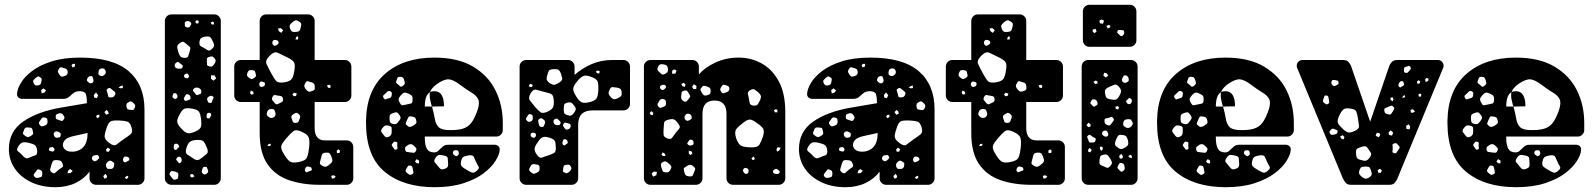

<svg xmlns="http://www.w3.org/2000/svg" viewBox="-20 -770 6646 800"><path d="M211 10Q154 10 110 -11Q66 -32 41.5 -68Q17 -104 17 -149Q17 -222 76.5 -263.5Q136 -305 236 -322L342 -340Q342 -366 337.5 -378Q333 -390 312 -390Q298 -390 289.5 -384.5Q281 -379 271 -369Q260 -358 243 -358H73Q63 -358 56.5 -364Q50 -370 51 -380Q52 -399 67 -424.5Q82 -450 113.5 -474Q145 -498 194.5 -514Q244 -530 314 -530Q450 -530 516 -473.5Q582 -417 582 -314V-27Q582 -16 574 -8Q566 0 555 0H380Q369 0 361 -8Q353 -16 353 -27V-55Q331 -25 294.5 -7.5Q258 10 211 10ZM293 -504H283L278 -498L282 -489L292 -493ZM251 -485Q242 -488 236.5 -489.5Q231 -491 226 -484Q220 -475 221.5 -470Q223 -465 229 -457Q234 -450 238.5 -450.5Q243 -451 251 -454Q262 -457 262 -469Q262 -482 251 -485ZM419 -477Q415 -486 404 -485Q393 -484 391 -474Q390 -467 390 -463Q390 -459 396 -455Q403 -452 406.5 -453Q410 -454 416 -459Q424 -466 419 -477ZM359 -453Q347 -453 343 -441Q341 -435 343 -432.5Q345 -430 350 -426Q357 -420 365 -425Q371 -429 369 -439Q367 -445 366 -449Q365 -453 359 -453ZM146 -449Q140 -453 136.5 -451Q133 -449 127 -444Q122 -439 119.5 -436Q117 -433 119 -426Q122 -419 125.5 -416Q129 -413 137 -414Q145 -415 148 -418Q151 -421 152 -429Q154 -437 153.5 -441Q153 -445 146 -449ZM491 -414 482 -411 474 -405 483 -402 492 -403ZM449 -395Q443 -400 439.5 -402.5Q436 -405 429 -401Q423 -397 424.5 -392.5Q426 -388 428 -381Q430 -374 431 -369Q432 -364 439 -364Q448 -364 452 -366Q456 -368 460 -376Q462 -384 458.5 -387Q455 -390 449 -395ZM172 -393 161 -402 151 -394 154 -381 165 -384ZM389 -373 380 -385 371 -374 372 -364 383 -361ZM538 -339Q532 -345 528 -347Q524 -349 517 -345Q509 -341 507.5 -336.5Q506 -332 507 -324Q509 -316 512.5 -314.5Q516 -313 524 -312Q531 -311 534.5 -312Q538 -313 541 -320Q547 -331 538 -339ZM431 -305 424 -312 415 -303 422 -292 433 -296ZM242 -293Q235 -301 224 -297Q217 -295 214.5 -292.5Q212 -290 212 -283Q212 -276 215 -274Q218 -272 225 -270Q232 -267 236.5 -266Q241 -265 245 -272Q250 -278 248.5 -282Q247 -286 242 -293ZM394 -292 385 -291 380 -285 386 -277 394 -283ZM168 -280Q160 -282 156.5 -279.5Q153 -277 149 -270Q144 -264 142.5 -259.5Q141 -255 146 -249Q151 -243 155 -243.5Q159 -244 167 -247Q178 -251 178 -261Q178 -269 177 -273.5Q176 -278 168 -280ZM528 -239Q522 -260 510.5 -263.5Q499 -267 477 -268Q455 -269 444 -265.5Q433 -262 426 -242Q417 -218 416 -203.5Q415 -189 436 -174Q455 -159 466 -168Q477 -177 497 -191Q515 -203 524.5 -211Q534 -219 528 -239ZM97 -239Q90 -239 87 -238Q84 -237 81 -231Q78 -223 76 -217.5Q74 -212 81 -207Q89 -200 94.5 -199Q100 -198 109 -204Q118 -209 118 -214.5Q118 -220 115 -230Q114 -237 109.5 -237.5Q105 -238 97 -239ZM223 -221Q213 -225 207 -219Q201 -213 206 -203Q211 -195 219 -196Q226 -197 229 -198.5Q232 -200 233 -207Q234 -213 231.5 -215.5Q229 -218 223 -221ZM280 -138Q309 -138 327 -157Q345 -176 345 -216L286 -203Q260 -197 251 -187Q242 -177 242 -166Q242 -155 251.5 -146.5Q261 -138 280 -138ZM99 -175Q82 -179 73 -176Q64 -173 55 -158Q47 -145 55.5 -139Q64 -133 74 -122Q81 -114 86.5 -111.5Q92 -109 102 -113Q117 -120 126.5 -122.5Q136 -125 135 -142Q133 -160 125 -165.5Q117 -171 99 -175ZM205 -152Q200 -159 195 -157Q189 -156 186.5 -154.5Q184 -153 184 -147Q184 -142 187.5 -141.5Q191 -141 196 -139Q202 -137 205 -142Q209 -147 205 -152ZM439 -148 429 -155 422 -147 424 -138H434ZM392 -118Q389 -124 385 -124Q381 -124 374 -123Q365 -121 363 -112Q362 -104 371 -99Q377 -96 384 -102Q389 -107 392 -109.5Q395 -112 392 -118ZM519 -107Q518 -115 509 -117Q504 -118 501 -118Q498 -118 495 -113Q489 -103 496 -96Q500 -92 503 -94Q506 -96 511 -98Q515 -100 517 -101.5Q519 -103 519 -107ZM241 -87Q237 -98 231 -100.5Q225 -103 213 -103Q203 -103 200 -98Q197 -93 194 -83Q191 -71 189 -64.5Q187 -58 197 -51Q206 -45 211 -50.5Q216 -56 225 -63Q234 -70 239.5 -73.5Q245 -77 241 -87ZM450 -95Q444 -100 439.5 -100.5Q435 -101 429 -96Q418 -87 423 -74Q426 -67 430 -66.5Q434 -66 442 -66Q452 -67 455 -77Q456 -84 456 -88Q456 -92 450 -95ZM283 -58 272 -66 264 -59 261 -48 274 -49ZM145 -63Q137 -66 134.5 -62Q132 -58 127 -52Q123 -47 121 -44Q119 -41 122 -36Q127 -27 139 -29Q147 -31 151 -32.5Q155 -34 156 -42Q157 -51 155 -55.5Q153 -60 145 -63ZM426 -36 420 -46 410 -36 416 -25 425 -30ZM514 -38 505 -35 500 -29 507 -24 514 -29Z M694 0Q683 0 675 -8Q667 -16 667 -27V-683Q667 -694 675 -702Q683 -710 694 -710H873Q884 -710 892 -702Q900 -694 900 -683V-27Q900 -16 892 -8Q884 0 873 0ZM808 -683 799 -686 793 -678 799 -672 807 -673ZM774 -677Q767 -685 755 -681Q750 -679 750 -675.5Q750 -672 750 -665Q750 -658 758 -656Q767 -654 771 -659Q775 -665 776.5 -668.5Q778 -672 774 -677ZM872 -676 866 -680 858 -676 862 -668H871ZM863 -605Q857 -616 851 -617.5Q845 -619 833 -617Q822 -615 817.5 -611Q813 -607 811 -596Q810 -585 813.5 -580.5Q817 -576 827 -572Q839 -565 846 -560.5Q853 -556 863 -566Q874 -576 872 -584Q870 -592 863 -605ZM765 -580Q754 -589 747.5 -594Q741 -599 730 -591Q718 -583 718.5 -575Q719 -567 723 -553Q727 -540 732 -534.5Q737 -529 750 -529Q762 -529 764 -536Q766 -543 770 -554Q773 -564 773 -569Q773 -574 765 -580ZM873 -528Q867 -535 862.5 -535Q858 -535 849 -532Q842 -529 842 -525Q842 -521 842 -513Q842 -505 842.5 -500.5Q843 -496 851 -494Q859 -491 863.5 -493.5Q868 -496 873 -503Q878 -511 878.5 -516Q879 -521 873 -528ZM730 -506Q726 -510 723 -511.5Q720 -513 716 -510Q706 -504 708 -494Q711 -485 722 -484Q729 -484 733.5 -484Q738 -484 741 -491Q743 -497 739 -499.5Q735 -502 730 -506ZM763 -461Q760 -465 758 -464Q756 -463 752 -461Q746 -459 747 -453Q748 -446 753 -445Q758 -444 761 -443.5Q764 -443 766 -448Q770 -454 763 -461ZM874 -456H859V-442L869 -434L881 -443ZM819 -388Q819 -400 806 -404Q794 -408 786 -399Q782 -393 785 -390Q788 -387 792 -382Q795 -377 797.5 -375Q800 -373 805 -375Q812 -377 815.5 -379Q819 -381 819 -388ZM719 -372Q716 -382 708 -382Q703 -382 702 -379Q701 -376 699 -371Q697 -365 703 -361Q709 -356 714 -359Q722 -364 719 -372ZM774 -363Q773 -375 763 -377Q757 -379 755 -376Q753 -373 750 -368Q747 -363 746 -360.5Q745 -358 748 -353Q752 -349 755 -349.5Q758 -350 763 -352Q768 -354 771 -355.5Q774 -357 774 -363ZM867 -368Q861 -374 851 -368Q842 -363 843 -355Q845 -349 846.5 -345.5Q848 -342 855 -341Q861 -340 862 -344Q863 -348 866 -354Q868 -359 869.5 -362Q871 -365 867 -368ZM818 -274Q815 -295 809.5 -304Q804 -313 783 -317Q761 -321 750 -317.5Q739 -314 729 -294Q717 -274 718.5 -262Q720 -250 736 -234Q751 -217 763 -215Q775 -213 796 -223Q815 -232 817.5 -242.5Q820 -253 818 -274ZM859 -296Q854 -302 846 -299Q841 -297 841 -289Q841 -284 841 -281Q841 -278 846 -277Q851 -275 853 -277.5Q855 -280 857 -284Q862 -291 859 -296ZM843 -152Q836 -171 829 -179.5Q822 -188 801 -187Q779 -186 770.5 -178.5Q762 -171 756 -151Q751 -133 760 -126.5Q769 -120 785 -110Q796 -102 803.5 -103Q811 -104 822 -113Q835 -123 842 -129.5Q849 -136 843 -152ZM725 -164Q720 -173 711 -171Q706 -170 705.5 -166.5Q705 -163 704 -158Q703 -149 709 -146Q713 -144 715 -146Q717 -148 720 -152Q723 -155 725.5 -157Q728 -159 725 -164ZM737 -105Q736 -115 728 -117Q721 -118 716 -110Q713 -106 714.5 -104Q716 -102 719 -99Q722 -95 724 -92Q726 -89 730 -91Q738 -94 737 -105ZM846 -62Q844 -68 842.5 -71.5Q841 -75 835 -75Q828 -75 826 -72Q824 -69 822 -62Q818 -51 826 -46Q831 -42 834.5 -43Q838 -44 843 -48Q850 -53 846 -62ZM710 -55Q702 -57 697.5 -57.5Q693 -58 689 -52Q685 -45 687 -41.5Q689 -38 694 -32Q699 -25 702.5 -22.5Q706 -20 713 -22Q721 -25 722 -29.5Q723 -34 723 -42Q723 -49 719.5 -51Q716 -53 710 -55ZM784 -44 775 -45 772 -36 780 -30 790 -35Z M1312 0Q1240 0 1183.5 -19.5Q1127 -39 1094.5 -86Q1062 -133 1062 -215V-345H983Q972 -345 964 -353Q956 -361 956 -372V-493Q956 -504 964 -512Q972 -520 983 -520H1062V-683Q1062 -694 1070 -702Q1078 -710 1089 -710H1264Q1275 -710 1283 -702Q1291 -694 1291 -683V-520H1417Q1428 -520 1436 -512Q1444 -504 1444 -493V-372Q1444 -361 1436 -353Q1428 -345 1417 -345H1291V-235Q1291 -212 1301.5 -198.5Q1312 -185 1334 -185H1425Q1436 -185 1444 -177Q1452 -169 1452 -158V-27Q1452 -16 1444 -8Q1436 0 1425 0ZM1225 -681Q1216 -687 1210.5 -685Q1205 -683 1198 -677Q1190 -670 1187.5 -665Q1185 -660 1189 -650Q1193 -640 1198 -638Q1203 -636 1214 -637Q1224 -638 1227.5 -641.5Q1231 -645 1233 -655Q1236 -665 1235 -670.5Q1234 -676 1225 -681ZM1160 -644 1150 -653 1138 -651 1142 -640 1152 -633ZM1223 -612 1220 -620 1214 -615 1211 -606 1221 -605ZM1141 -594Q1139 -602 1130 -603Q1125 -604 1122 -603.5Q1119 -603 1116 -598Q1112 -589 1119 -582Q1123 -578 1126 -579.5Q1129 -581 1134 -583Q1142 -588 1141 -594ZM1175 -532Q1151 -544 1136.5 -550.5Q1122 -557 1103 -537Q1084 -518 1090.5 -503.5Q1097 -489 1110 -465Q1122 -442 1131 -432.5Q1140 -423 1165 -427Q1190 -431 1197 -443Q1204 -455 1207 -480Q1211 -503 1203.5 -512.5Q1196 -522 1175 -532ZM1044 -467Q1043 -474 1039.5 -475.5Q1036 -477 1029 -478Q1022 -478 1018.5 -477Q1015 -476 1012 -469Q1009 -462 1009 -457.5Q1009 -453 1015 -448Q1022 -442 1026.5 -441Q1031 -440 1039 -445Q1046 -450 1046.5 -454.5Q1047 -459 1044 -467ZM1291 -413Q1290 -424 1278 -427Q1269 -429 1263.5 -431.5Q1258 -434 1253 -425Q1247 -416 1248 -410Q1249 -404 1256 -396Q1263 -388 1268.5 -388Q1274 -388 1284 -392Q1291 -395 1291.5 -400Q1292 -405 1291 -413ZM1076 -429Q1072 -430 1069 -430.5Q1066 -431 1063 -427Q1057 -418 1063 -411Q1067 -407 1070 -407.5Q1073 -408 1078 -410Q1084 -412 1084 -421Q1084 -427 1076 -429ZM1353 -417 1343 -415 1346 -405 1356 -403 1358 -412ZM1035 -388 1025 -393 1022 -382 1027 -376 1037 -378ZM1217 -380 1205 -384 1198 -376 1204 -369 1213 -370ZM1159 -358Q1158 -366 1154 -368Q1150 -370 1143 -371Q1133 -372 1127 -374Q1121 -376 1116 -367Q1111 -358 1114.5 -353Q1118 -348 1125 -340Q1131 -334 1135.5 -335.5Q1140 -337 1147 -341Q1154 -344 1157 -347Q1160 -350 1159 -358ZM1127 -302Q1125 -310 1122 -313Q1119 -316 1111 -316Q1097 -316 1093 -303Q1090 -295 1092 -291Q1094 -287 1100 -282Q1111 -275 1122 -282Q1131 -290 1127 -302ZM1222 -297Q1216 -301 1212 -299.5Q1208 -298 1202 -294Q1196 -290 1194.5 -286.5Q1193 -283 1195 -277Q1198 -268 1200 -263Q1202 -258 1211 -258Q1221 -258 1223.5 -262.5Q1226 -267 1229 -276Q1232 -284 1230 -288Q1228 -292 1222 -297ZM1237 -221Q1214 -232 1202.5 -223.5Q1191 -215 1174 -195Q1158 -177 1153 -165Q1148 -153 1160 -133Q1174 -108 1186 -98.5Q1198 -89 1225 -95Q1253 -100 1259 -114Q1265 -128 1268 -156Q1271 -183 1266.5 -196.5Q1262 -210 1237 -221ZM1108 -171 1099 -170 1094 -161 1108 -163ZM1397 -142 1390 -148 1383 -142 1384 -132 1395 -133ZM1361 -117Q1357 -128 1352.5 -131.5Q1348 -135 1337 -134Q1326 -133 1323 -128Q1320 -123 1318 -113Q1315 -101 1313 -93.5Q1311 -86 1322 -80Q1333 -73 1340 -76Q1347 -79 1357 -88Q1365 -95 1365 -101Q1365 -107 1361 -117ZM1279 -66Q1278 -72 1275 -73Q1272 -74 1265 -76Q1257 -78 1253 -70Q1247 -61 1253 -55Q1256 -51 1259 -52.5Q1262 -54 1267 -56Q1272 -58 1276 -59Q1280 -60 1279 -66ZM1370 -40 1360 -37 1363 -26 1372 -27 1379 -34Z M1791 10Q1660 10 1582.5 -54.5Q1505 -119 1505 -259V-266Q1507 -395 1584.5 -462.5Q1662 -530 1790 -530Q1888 -530 1951 -492.5Q2014 -455 2044.5 -393.5Q2075 -332 2075 -258V-228Q2075 -217 2067 -209Q2059 -201 2048 -201H1750V-196Q1750 -166 1758.5 -150.5Q1767 -135 1789 -135Q1798 -135 1804 -140Q1810 -145 1818 -153Q1827 -162 1833 -164.5Q1839 -167 1851 -167H2040Q2050 -167 2056.5 -161Q2063 -155 2062 -145Q2061 -126 2044.5 -99.5Q2028 -73 1995 -48Q1962 -23 1911 -6.5Q1860 10 1791 10ZM1647 -450Q1638 -450 1636 -445.5Q1634 -441 1631 -432Q1629 -427 1631.5 -424Q1634 -421 1639 -418Q1644 -413 1647.5 -410Q1651 -407 1657 -411Q1664 -416 1666 -420Q1668 -424 1665 -433Q1663 -442 1659.5 -446Q1656 -450 1647 -450ZM1750 -326H1780Q1779 -328 1778 -331Q1773 -349 1771 -362Q1769 -375 1772 -386Q1779 -390 1790 -390Q1830 -390 1830 -327L1780 -326Q1788 -298 1791.5 -276Q1795 -254 1806.5 -241.5Q1818 -229 1848 -228Q1885 -227 1907.5 -233.5Q1930 -240 1944 -258.5Q1958 -277 1970 -312Q1980 -342 1972 -357.5Q1964 -373 1943.5 -385Q1923 -397 1898 -416Q1869 -438 1850.5 -439.5Q1832 -441 1802 -421Q1777 -403 1772 -386Q1750 -374 1750 -326ZM1606 -390Q1600 -392 1596.5 -390Q1593 -388 1589 -383Q1583 -377 1578.5 -373.5Q1574 -370 1578 -362Q1583 -354 1588 -356.5Q1593 -359 1602 -361Q1611 -363 1612 -373Q1613 -379 1612.5 -383Q1612 -387 1606 -390ZM1684 -379Q1672 -385 1665.5 -384Q1659 -383 1651 -374Q1642 -364 1641 -357.5Q1640 -351 1647 -340Q1652 -330 1658.5 -331.5Q1665 -333 1676 -335Q1686 -337 1692 -338.5Q1698 -340 1699 -351Q1700 -363 1697.5 -368.5Q1695 -374 1684 -379ZM1641 -295Q1636 -302 1631 -302Q1626 -302 1618 -299Q1609 -296 1606 -292.5Q1603 -289 1603 -280Q1603 -269 1604.5 -263Q1606 -257 1616 -254Q1627 -251 1632 -254.5Q1637 -258 1644 -268Q1650 -276 1649 -281.5Q1648 -287 1641 -295ZM1692 -285Q1684 -286 1682 -282Q1680 -278 1676 -270Q1673 -262 1671 -257.5Q1669 -253 1675 -248Q1682 -241 1687 -241Q1692 -241 1701 -246Q1709 -251 1713 -255Q1717 -259 1714 -269Q1712 -279 1707 -281.5Q1702 -284 1692 -285ZM1601 -246Q1589 -249 1583.5 -246Q1578 -243 1571 -233Q1566 -224 1569.5 -219.5Q1573 -215 1579 -207Q1584 -200 1588 -198.5Q1592 -197 1599 -200Q1612 -205 1612 -219Q1612 -230 1612 -236.5Q1612 -243 1601 -246ZM1635 -163Q1635 -170 1635.5 -174Q1636 -178 1630 -179Q1623 -181 1620.5 -178.5Q1618 -176 1614 -170Q1611 -166 1612.5 -163.5Q1614 -161 1617 -157Q1621 -152 1623 -148.5Q1625 -145 1631 -147Q1637 -149 1636 -153Q1635 -157 1635 -163ZM1703 -164Q1694 -173 1682 -167Q1674 -162 1670.5 -159Q1667 -156 1668 -147Q1670 -138 1675 -137Q1680 -136 1689 -135Q1698 -134 1703.5 -133.5Q1709 -133 1713 -141Q1717 -149 1713.5 -153.5Q1710 -158 1703 -164ZM1891 -137Q1889 -142 1886.5 -143Q1884 -144 1879 -144Q1870 -144 1868 -138Q1865 -130 1871 -125Q1876 -122 1878.5 -120Q1881 -118 1886 -121Q1891 -125 1891.5 -128Q1892 -131 1891 -137ZM1847 -92Q1846 -104 1845.5 -111Q1845 -118 1833 -121Q1818 -125 1810 -124.5Q1802 -124 1794 -111Q1786 -99 1792 -93Q1798 -87 1806 -76Q1813 -67 1818.5 -65Q1824 -63 1834 -67Q1844 -71 1846 -76.5Q1848 -82 1847 -92ZM1962 -99Q1957 -111 1953.5 -117.5Q1950 -124 1936 -123Q1920 -121 1912 -117Q1904 -113 1901 -97Q1898 -82 1904.5 -76Q1911 -70 1925 -62Q1938 -54 1946.5 -51Q1955 -48 1967 -59Q1979 -69 1973.5 -77Q1968 -85 1962 -99ZM1726 -101 1716 -107 1709 -97 1716 -90 1726 -89ZM1690 -80Q1683 -81 1680.5 -78.5Q1678 -76 1675 -70Q1671 -64 1670 -60Q1669 -56 1674 -51Q1681 -45 1685 -42.5Q1689 -40 1697 -44Q1704 -48 1702.5 -53Q1701 -58 1700 -66Q1699 -72 1697.5 -75.5Q1696 -79 1690 -80Z M2172 0Q2161 0 2153 -8Q2145 -16 2145 -27V-493Q2145 -504 2153 -512Q2161 -520 2172 -520H2347Q2358 -520 2366 -512Q2374 -504 2374 -493V-458Q2406 -486 2445.5 -503Q2485 -520 2530 -520H2578Q2589 -520 2597 -512Q2605 -504 2605 -493V-337Q2605 -326 2597 -318Q2589 -310 2578 -310H2449Q2389 -310 2389 -250V-27Q2389 -16 2381 -8Q2373 0 2362 0ZM2317 -464Q2313 -474 2308.5 -478Q2304 -482 2293 -482Q2280 -482 2273.5 -480Q2267 -478 2263 -466Q2258 -451 2257.5 -442.5Q2257 -434 2270 -424Q2283 -415 2291.5 -417Q2300 -419 2313 -428Q2324 -436 2322.5 -443.5Q2321 -451 2317 -464ZM2479 -474 2471 -476 2463 -473 2467 -465 2477 -464ZM2445 -449Q2423 -458 2411 -453.5Q2399 -449 2384 -430Q2369 -412 2368.5 -400Q2368 -388 2381 -368Q2393 -348 2404.5 -343.5Q2416 -339 2439 -345Q2461 -351 2466.5 -361.5Q2472 -372 2473 -394Q2474 -418 2470.5 -429.5Q2467 -441 2445 -449ZM2191 -421 2184 -416 2186 -408 2196 -407 2200 -416ZM2570 -389Q2568 -398 2564 -400.5Q2560 -403 2550 -405Q2539 -406 2532.5 -407Q2526 -408 2521 -398Q2515 -387 2516 -380.5Q2517 -374 2526 -364Q2535 -356 2541.5 -356.5Q2548 -357 2558 -363Q2568 -368 2569.5 -373Q2571 -378 2570 -389ZM2287 -356Q2285 -375 2275.5 -379Q2266 -383 2248 -387Q2227 -392 2214.5 -396Q2202 -400 2191 -381Q2180 -362 2187.5 -352Q2195 -342 2209 -325Q2223 -309 2232 -302.5Q2241 -296 2260 -304Q2280 -313 2284.5 -323.5Q2289 -334 2287 -356ZM2373 -329Q2366 -339 2360.5 -342Q2355 -345 2343 -342Q2332 -339 2330.5 -332.5Q2329 -326 2329 -315Q2329 -304 2331 -299Q2333 -294 2342 -291Q2353 -287 2358.5 -288.5Q2364 -290 2371 -299Q2378 -308 2379 -314Q2380 -320 2373 -329ZM2191 -294Q2184 -296 2182 -292.5Q2180 -289 2176 -284Q2173 -279 2171.5 -276.5Q2170 -274 2174 -269Q2180 -260 2189 -263Q2200 -266 2200 -277Q2200 -284 2199 -288Q2198 -292 2191 -294ZM2247 -270Q2242 -274 2238.5 -276.5Q2235 -279 2228 -275Q2222 -271 2222.5 -267Q2223 -263 2224 -256Q2226 -249 2227.5 -245.5Q2229 -242 2236 -241Q2243 -240 2245 -243.5Q2247 -247 2250 -254Q2254 -264 2247 -270ZM2308 -270Q2304 -274 2301 -275.5Q2298 -277 2293 -274Q2287 -271 2286.5 -268Q2286 -265 2287 -259Q2289 -250 2299 -249Q2305 -248 2308.5 -248.5Q2312 -249 2315 -254Q2317 -260 2315 -262.5Q2313 -265 2308 -270ZM2358 -246Q2358 -252 2354.5 -253.5Q2351 -255 2345 -257Q2339 -258 2335.5 -259Q2332 -260 2329 -255Q2325 -250 2326 -246.5Q2327 -243 2331 -238Q2335 -232 2338 -230.5Q2341 -229 2347 -231Q2358 -235 2358 -246ZM2213 -210Q2212 -216 2203 -217Q2195 -218 2192 -213Q2189 -206 2194 -200Q2201 -194 2208 -197Q2214 -201 2213 -210ZM2271 -196Q2252 -202 2242 -198.5Q2232 -195 2221 -178Q2209 -162 2207.5 -151Q2206 -140 2218 -124Q2229 -109 2239 -113.5Q2249 -118 2266 -123Q2281 -128 2288.5 -132.5Q2296 -137 2296 -152Q2296 -171 2292.5 -180.5Q2289 -190 2271 -196ZM2345 -180Q2342 -190 2334 -190Q2328 -190 2327 -187Q2326 -184 2324 -179Q2322 -170 2327 -166Q2331 -163 2333.5 -164.5Q2336 -166 2339 -169Q2343 -172 2345 -173.5Q2347 -175 2345 -180ZM2228 -75Q2226 -83 2221 -83.5Q2216 -84 2207 -86Q2196 -88 2191 -78Q2187 -71 2185 -66.5Q2183 -62 2189 -55Q2197 -48 2202 -46.5Q2207 -45 2216 -50Q2225 -54 2227 -59Q2229 -64 2228 -75ZM2358 -77Q2354 -84 2349.5 -84Q2345 -84 2337 -83Q2331 -82 2329.5 -79Q2328 -76 2327 -70Q2326 -63 2325.5 -58.5Q2325 -54 2332 -51Q2339 -47 2343 -48.5Q2347 -50 2353 -55Q2359 -62 2360.5 -66Q2362 -70 2358 -77Z M2690 0Q2679 0 2671 -8Q2663 -16 2663 -27V-493Q2663 -504 2671 -512Q2679 -520 2690 -520H2865Q2876 -520 2884 -512Q2892 -504 2892 -493V-460Q2917 -489 2961 -509.5Q3005 -530 3058 -530Q3109 -530 3153 -506Q3197 -482 3224.5 -432Q3252 -382 3252 -303V-27Q3252 -16 3244 -8Q3236 0 3225 0H3034Q3023 0 3015 -8Q3007 -16 3007 -27V-296Q3007 -351 2957 -351Q2907 -351 2907 -296V-27Q2907 -16 2899 -8Q2891 0 2880 0ZM2744 -502Q2735 -503 2730.5 -501.5Q2726 -500 2722 -492Q2718 -484 2719.5 -479.5Q2721 -475 2728 -469Q2734 -462 2738.5 -460Q2743 -458 2751 -462Q2760 -467 2762 -471.5Q2764 -476 2763 -485Q2761 -495 2757 -497.5Q2753 -500 2744 -502ZM2799 -476 2789 -481 2781 -476 2780 -463H2794ZM2836 -419 2828 -425 2819 -420 2823 -411 2834 -408ZM2882 -412 2871 -419 2864 -408 2869 -399H2881ZM2754 -412Q2751 -416 2748.5 -416.5Q2746 -417 2740 -416Q2731 -414 2730 -408Q2729 -400 2737 -396Q2743 -393 2749 -399Q2753 -403 2754.5 -405Q2756 -407 2754 -412ZM3007 -414Q3000 -417 2995.5 -417Q2991 -417 2987 -411Q2982 -403 2981 -398.5Q2980 -394 2986 -386Q2991 -380 2995.5 -381.5Q3000 -383 3008 -386Q3019 -390 3019 -401Q3019 -411 3007 -414ZM2928 -409Q2919 -412 2914 -412.5Q2909 -413 2903 -405Q2897 -398 2899 -393.5Q2901 -389 2906 -381Q2910 -374 2914 -372.5Q2918 -371 2926 -373Q2934 -375 2937.5 -378Q2941 -381 2941 -390Q2941 -399 2938.5 -402.5Q2936 -406 2928 -409ZM3140 -385Q3130 -393 3124 -397Q3118 -401 3107 -395Q3095 -388 3096 -381Q3097 -374 3100 -361Q3102 -348 3104 -340Q3106 -332 3119 -330Q3133 -329 3137.5 -335.5Q3142 -342 3148 -355Q3152 -366 3150 -371.5Q3148 -377 3140 -385ZM2853 -376Q2848 -384 2844.5 -389.5Q2841 -395 2831 -392Q2821 -390 2820 -384Q2819 -378 2818 -367Q2817 -353 2831 -347Q2838 -345 2841 -348Q2844 -351 2849 -357Q2853 -362 2855 -365.5Q2857 -369 2853 -376ZM2745 -357Q2733 -360 2727 -350Q2722 -342 2720 -337.5Q2718 -333 2723 -326Q2729 -319 2734 -321Q2739 -323 2747 -326Q2753 -329 2754 -332Q2755 -335 2755 -342Q2755 -349 2753 -352Q2751 -355 2745 -357ZM3219 -312 3213 -315 3204 -311 3209 -302H3219ZM2702 -300 2694 -307 2687 -299 2691 -292 2700 -290ZM2862 -283Q2860 -294 2850 -296Q2839 -298 2834 -288Q2829 -278 2836 -271Q2841 -266 2844 -266.5Q2847 -267 2853 -269Q2858 -272 2860.5 -274.5Q2863 -277 2862 -283ZM2807 -254Q2797 -268 2789 -272Q2781 -276 2764 -271Q2748 -267 2747 -258Q2746 -249 2745 -233Q2744 -217 2745 -208Q2746 -199 2761 -193Q2775 -188 2780.5 -196Q2786 -204 2795 -216Q2805 -228 2810.5 -234.5Q2816 -241 2807 -254ZM3140 -253Q3122 -267 3110 -271Q3098 -275 3080 -261Q3058 -245 3048.5 -233Q3039 -221 3047 -195Q3056 -168 3070 -162Q3084 -156 3113 -156Q3137 -156 3144 -167Q3151 -178 3159 -201Q3165 -221 3161 -231Q3157 -241 3140 -253ZM2860 -188Q2853 -189 2850 -183Q2847 -178 2844.5 -175Q2842 -172 2846 -168Q2854 -160 2865 -166Q2870 -168 2870 -171.5Q2870 -175 2869 -181Q2868 -186 2860 -188ZM3233 -154 3220 -157 3215 -147 3218 -138 3227 -143ZM2862 -139 2850 -142V-130L2857 -124L2865 -130ZM2750 -130 2741 -135 2736 -126 2742 -120H2753ZM3125 -110 3119 -118 3111 -110 3116 -103 3122 -104ZM2766 -89Q2759 -95 2754.5 -97Q2750 -99 2742 -95Q2734 -90 2734 -85Q2734 -80 2736 -71Q2739 -62 2741 -57.5Q2743 -53 2752 -52Q2762 -51 2766.5 -54Q2771 -57 2775 -66Q2779 -74 2776 -78.5Q2773 -83 2766 -89ZM2868 -78Q2858 -87 2847 -81Q2838 -75 2832.5 -72Q2827 -69 2830 -59Q2832 -47 2836 -41.5Q2840 -36 2853 -35Q2864 -34 2867 -40Q2870 -46 2874 -57Q2878 -65 2876 -69Q2874 -73 2868 -78ZM3092 -69Q3083 -73 3078 -66Q3073 -60 3079 -52Q3085 -43 3092 -46Q3099 -48 3099 -58Q3099 -67 3092 -69ZM3222 -62Q3216 -68 3211 -66Q3206 -63 3203 -61Q3200 -59 3201 -53Q3202 -48 3205.5 -47Q3209 -46 3214 -45Q3224 -44 3228 -50Q3230 -55 3228 -57Q3226 -59 3222 -62ZM2717 -54 2704 -55 2695 -47 2701 -34 2715 -40Z M3503 10Q3446 10 3402 -11Q3358 -32 3333.5 -68Q3309 -104 3309 -149Q3309 -222 3368.5 -263.5Q3428 -305 3528 -322L3634 -340Q3634 -366 3629.5 -378Q3625 -390 3604 -390Q3590 -390 3581.5 -384.5Q3573 -379 3563 -369Q3552 -358 3535 -358H3365Q3355 -358 3348.5 -364Q3342 -370 3343 -380Q3344 -399 3359 -424.5Q3374 -450 3405.5 -474Q3437 -498 3486.5 -514Q3536 -530 3606 -530Q3742 -530 3808 -473.5Q3874 -417 3874 -314V-27Q3874 -16 3866 -8Q3858 0 3847 0H3672Q3661 0 3653 -8Q3645 -16 3645 -27V-55Q3623 -25 3586.5 -7.5Q3550 10 3503 10ZM3585 -504H3575L3570 -498L3574 -489L3584 -493ZM3543 -485Q3534 -488 3528.5 -489.5Q3523 -491 3518 -484Q3512 -475 3513.5 -470Q3515 -465 3521 -457Q3526 -450 3530.5 -450.5Q3535 -451 3543 -454Q3554 -457 3554 -469Q3554 -482 3543 -485ZM3711 -477Q3707 -486 3696 -485Q3685 -484 3683 -474Q3682 -467 3682 -463Q3682 -459 3688 -455Q3695 -452 3698.5 -453Q3702 -454 3708 -459Q3716 -466 3711 -477ZM3651 -453Q3639 -453 3635 -441Q3633 -435 3635 -432.5Q3637 -430 3642 -426Q3649 -420 3657 -425Q3663 -429 3661 -439Q3659 -445 3658 -449Q3657 -453 3651 -453ZM3438 -449Q3432 -453 3428.5 -451Q3425 -449 3419 -444Q3414 -439 3411.5 -436Q3409 -433 3411 -426Q3414 -419 3417.5 -416Q3421 -413 3429 -414Q3437 -415 3440 -418Q3443 -421 3444 -429Q3446 -437 3445.5 -441Q3445 -445 3438 -449ZM3783 -414 3774 -411 3766 -405 3775 -402 3784 -403ZM3741 -395Q3735 -400 3731.5 -402.5Q3728 -405 3721 -401Q3715 -397 3716.5 -392.5Q3718 -388 3720 -381Q3722 -374 3723 -369Q3724 -364 3731 -364Q3740 -364 3744 -366Q3748 -368 3752 -376Q3754 -384 3750.5 -387Q3747 -390 3741 -395ZM3464 -393 3453 -402 3443 -394 3446 -381 3457 -384ZM3681 -373 3672 -385 3663 -374 3664 -364 3675 -361ZM3830 -339Q3824 -345 3820 -347Q3816 -349 3809 -345Q3801 -341 3799.5 -336.5Q3798 -332 3799 -324Q3801 -316 3804.5 -314.5Q3808 -313 3816 -312Q3823 -311 3826.5 -312Q3830 -313 3833 -320Q3839 -331 3830 -339ZM3723 -305 3716 -312 3707 -303 3714 -292 3725 -296ZM3534 -293Q3527 -301 3516 -297Q3509 -295 3506.5 -292.5Q3504 -290 3504 -283Q3504 -276 3507 -274Q3510 -272 3517 -270Q3524 -267 3528.5 -266Q3533 -265 3537 -272Q3542 -278 3540.5 -282Q3539 -286 3534 -293ZM3686 -292 3677 -291 3672 -285 3678 -277 3686 -283ZM3460 -280Q3452 -282 3448.5 -279.5Q3445 -277 3441 -270Q3436 -264 3434.5 -259.5Q3433 -255 3438 -249Q3443 -243 3447 -243.5Q3451 -244 3459 -247Q3470 -251 3470 -261Q3470 -269 3469 -273.5Q3468 -278 3460 -280ZM3820 -239Q3814 -260 3802.5 -263.5Q3791 -267 3769 -268Q3747 -269 3736 -265.5Q3725 -262 3718 -242Q3709 -218 3708 -203.5Q3707 -189 3728 -174Q3747 -159 3758 -168Q3769 -177 3789 -191Q3807 -203 3816.5 -211Q3826 -219 3820 -239ZM3389 -239Q3382 -239 3379 -238Q3376 -237 3373 -231Q3370 -223 3368 -217.5Q3366 -212 3373 -207Q3381 -200 3386.5 -199Q3392 -198 3401 -204Q3410 -209 3410 -214.5Q3410 -220 3407 -230Q3406 -237 3401.5 -237.5Q3397 -238 3389 -239ZM3515 -221Q3505 -225 3499 -219Q3493 -213 3498 -203Q3503 -195 3511 -196Q3518 -197 3521 -198.5Q3524 -200 3525 -207Q3526 -213 3523.5 -215.5Q3521 -218 3515 -221ZM3572 -138Q3601 -138 3619 -157Q3637 -176 3637 -216L3578 -203Q3552 -197 3543 -187Q3534 -177 3534 -166Q3534 -155 3543.5 -146.5Q3553 -138 3572 -138ZM3391 -175Q3374 -179 3365 -176Q3356 -173 3347 -158Q3339 -145 3347.5 -139Q3356 -133 3366 -122Q3373 -114 3378.5 -111.5Q3384 -109 3394 -113Q3409 -120 3418.5 -122.5Q3428 -125 3427 -142Q3425 -160 3417 -165.5Q3409 -171 3391 -175ZM3497 -152Q3492 -159 3487 -157Q3481 -156 3478.5 -154.5Q3476 -153 3476 -147Q3476 -142 3479.5 -141.5Q3483 -141 3488 -139Q3494 -137 3497 -142Q3501 -147 3497 -152ZM3731 -148 3721 -155 3714 -147 3716 -138H3726ZM3684 -118Q3681 -124 3677 -124Q3673 -124 3666 -123Q3657 -121 3655 -112Q3654 -104 3663 -99Q3669 -96 3676 -102Q3681 -107 3684 -109.5Q3687 -112 3684 -118ZM3811 -107Q3810 -115 3801 -117Q3796 -118 3793 -118Q3790 -118 3787 -113Q3781 -103 3788 -96Q3792 -92 3795 -94Q3798 -96 3803 -98Q3807 -100 3809 -101.5Q3811 -103 3811 -107ZM3533 -87Q3529 -98 3523 -100.5Q3517 -103 3505 -103Q3495 -103 3492 -98Q3489 -93 3486 -83Q3483 -71 3481 -64.5Q3479 -58 3489 -51Q3498 -45 3503 -50.5Q3508 -56 3517 -63Q3526 -70 3531.5 -73.5Q3537 -77 3533 -87ZM3742 -95Q3736 -100 3731.5 -100.5Q3727 -101 3721 -96Q3710 -87 3715 -74Q3718 -67 3722 -66.5Q3726 -66 3734 -66Q3744 -67 3747 -77Q3748 -84 3748 -88Q3748 -92 3742 -95ZM3575 -58 3564 -66 3556 -59 3553 -48 3566 -49ZM3437 -63Q3429 -66 3426.5 -62Q3424 -58 3419 -52Q3415 -47 3413 -44Q3411 -41 3414 -36Q3419 -27 3431 -29Q3439 -31 3443 -32.5Q3447 -34 3448 -42Q3449 -51 3447 -55.5Q3445 -60 3437 -63ZM3718 -36 3712 -46 3702 -36 3708 -25 3717 -30ZM3806 -38 3797 -35 3792 -29 3799 -24 3806 -29Z M4277 0Q4205 0 4148.5 -19.5Q4092 -39 4059.5 -86Q4027 -133 4027 -215V-345H3948Q3937 -345 3929 -353Q3921 -361 3921 -372V-493Q3921 -504 3929 -512Q3937 -520 3948 -520H4027V-683Q4027 -694 4035 -702Q4043 -710 4054 -710H4229Q4240 -710 4248 -702Q4256 -694 4256 -683V-520H4382Q4393 -520 4401 -512Q4409 -504 4409 -493V-372Q4409 -361 4401 -353Q4393 -345 4382 -345H4256V-235Q4256 -212 4266.5 -198.5Q4277 -185 4299 -185H4390Q4401 -185 4409 -177Q4417 -169 4417 -158V-27Q4417 -16 4409 -8Q4401 0 4390 0ZM4190 -681Q4181 -687 4175.5 -685Q4170 -683 4163 -677Q4155 -670 4152.5 -665Q4150 -660 4154 -650Q4158 -640 4163 -638Q4168 -636 4179 -637Q4189 -638 4192.5 -641.5Q4196 -645 4198 -655Q4201 -665 4200 -670.5Q4199 -676 4190 -681ZM4125 -644 4115 -653 4103 -651 4107 -640 4117 -633ZM4188 -612 4185 -620 4179 -615 4176 -606 4186 -605ZM4106 -594Q4104 -602 4095 -603Q4090 -604 4087 -603.5Q4084 -603 4081 -598Q4077 -589 4084 -582Q4088 -578 4091 -579.5Q4094 -581 4099 -583Q4107 -588 4106 -594ZM4140 -532Q4116 -544 4101.5 -550.5Q4087 -557 4068 -537Q4049 -518 4055.5 -503.5Q4062 -489 4075 -465Q4087 -442 4096 -432.5Q4105 -423 4130 -427Q4155 -431 4162 -443Q4169 -455 4172 -480Q4176 -503 4168.5 -512.5Q4161 -522 4140 -532ZM4009 -467Q4008 -474 4004.5 -475.5Q4001 -477 3994 -478Q3987 -478 3983.5 -477Q3980 -476 3977 -469Q3974 -462 3974 -457.5Q3974 -453 3980 -448Q3987 -442 3991.5 -441Q3996 -440 4004 -445Q4011 -450 4011.5 -454.5Q4012 -459 4009 -467ZM4256 -413Q4255 -424 4243 -427Q4234 -429 4228.5 -431.5Q4223 -434 4218 -425Q4212 -416 4213 -410Q4214 -404 4221 -396Q4228 -388 4233.5 -388Q4239 -388 4249 -392Q4256 -395 4256.5 -400Q4257 -405 4256 -413ZM4041 -429Q4037 -430 4034 -430.5Q4031 -431 4028 -427Q4022 -418 4028 -411Q4032 -407 4035 -407.5Q4038 -408 4043 -410Q4049 -412 4049 -421Q4049 -427 4041 -429ZM4318 -417 4308 -415 4311 -405 4321 -403 4323 -412ZM4000 -388 3990 -393 3987 -382 3992 -376 4002 -378ZM4182 -380 4170 -384 4163 -376 4169 -369 4178 -370ZM4124 -358Q4123 -366 4119 -368Q4115 -370 4108 -371Q4098 -372 4092 -374Q4086 -376 4081 -367Q4076 -358 4079.5 -353Q4083 -348 4090 -340Q4096 -334 4100.5 -335.5Q4105 -337 4112 -341Q4119 -344 4122 -347Q4125 -350 4124 -358ZM4092 -302Q4090 -310 4087 -313Q4084 -316 4076 -316Q4062 -316 4058 -303Q4055 -295 4057 -291Q4059 -287 4065 -282Q4076 -275 4087 -282Q4096 -290 4092 -302ZM4187 -297Q4181 -301 4177 -299.5Q4173 -298 4167 -294Q4161 -290 4159.5 -286.5Q4158 -283 4160 -277Q4163 -268 4165 -263Q4167 -258 4176 -258Q4186 -258 4188.5 -262.5Q4191 -267 4194 -276Q4197 -284 4195 -288Q4193 -292 4187 -297ZM4202 -221Q4179 -232 4167.5 -223.5Q4156 -215 4139 -195Q4123 -177 4118 -165Q4113 -153 4125 -133Q4139 -108 4151 -98.5Q4163 -89 4190 -95Q4218 -100 4224 -114Q4230 -128 4233 -156Q4236 -183 4231.5 -196.5Q4227 -210 4202 -221ZM4073 -171 4064 -170 4059 -161 4073 -163ZM4362 -142 4355 -148 4348 -142 4349 -132 4360 -133ZM4326 -117Q4322 -128 4317.5 -131.5Q4313 -135 4302 -134Q4291 -133 4288 -128Q4285 -123 4283 -113Q4280 -101 4278 -93.5Q4276 -86 4287 -80Q4298 -73 4305 -76Q4312 -79 4322 -88Q4330 -95 4330 -101Q4330 -107 4326 -117ZM4244 -66Q4243 -72 4240 -73Q4237 -74 4230 -76Q4222 -78 4218 -70Q4212 -61 4218 -55Q4221 -51 4224 -52.5Q4227 -54 4232 -56Q4237 -58 4241 -59Q4245 -60 4244 -66ZM4335 -40 4325 -37 4328 -26 4337 -27 4344 -34Z M4519 -575Q4508 -575 4500 -583Q4492 -591 4492 -602V-723Q4492 -734 4500 -742Q4508 -750 4519 -750H4688Q4699 -750 4707 -742Q4715 -734 4715 -723V-602Q4715 -591 4707 -583Q4699 -575 4688 -575ZM4569 -689 4561 -684 4563 -673 4576 -671 4580 -684ZM4607 -663 4600 -666 4590 -662 4596 -651 4605 -656ZM4545 -650 4533 -647V-638L4540 -632L4549 -638ZM4650 -645Q4644 -645 4641 -645Q4638 -645 4636 -640Q4634 -635 4636 -632.5Q4638 -630 4642 -627Q4646 -623 4649 -620.5Q4652 -618 4657 -621Q4666 -627 4664 -638Q4662 -644 4659 -644Q4656 -644 4650 -645ZM4514 0Q4503 0 4495 -8Q4487 -16 4487 -27V-493Q4487 -504 4495 -512Q4503 -520 4514 -520H4693Q4704 -520 4712 -512Q4720 -504 4720 -493V-27Q4720 -16 4712 -8Q4704 0 4693 0ZM4591 -465 4581 -467 4577 -456 4587 -447 4598 -455ZM4683 -441Q4681 -454 4670 -456Q4664 -457 4662 -454Q4660 -451 4657 -445Q4652 -436 4657 -430Q4665 -422 4673 -426Q4679 -429 4681.5 -431.5Q4684 -434 4683 -441ZM4552 -432 4545 -434 4536 -429 4543 -420 4553 -422ZM4641 -410Q4631 -420 4623.5 -417Q4616 -414 4604 -409Q4593 -404 4588 -399.5Q4583 -395 4584 -383Q4586 -369 4590 -363.5Q4594 -358 4608 -356Q4622 -353 4629 -355Q4636 -357 4643 -369Q4651 -382 4651 -390.5Q4651 -399 4641 -410ZM4690 -360Q4686 -363 4684 -361Q4682 -359 4679 -356Q4675 -353 4673 -351Q4671 -349 4673 -345Q4678 -335 4686 -336Q4694 -337 4696 -348Q4697 -356 4690 -360ZM4553 -341Q4551 -354 4540 -356Q4533 -357 4530.5 -354.5Q4528 -352 4525 -346Q4522 -341 4524 -338.5Q4526 -336 4530 -332Q4533 -328 4535.5 -326.5Q4538 -325 4542 -327Q4548 -330 4551 -332.5Q4554 -335 4553 -341ZM4643 -323 4636 -328 4628 -326 4629 -316 4639 -314ZM4618 -278Q4614 -284 4610 -283Q4606 -282 4599 -279Q4591 -277 4586.5 -276Q4582 -275 4582 -267Q4582 -258 4585 -254.5Q4588 -251 4597 -248Q4604 -246 4606.5 -249.5Q4609 -253 4614 -259Q4618 -265 4620.5 -268.5Q4623 -272 4618 -278ZM4697 -264Q4693 -272 4688.5 -273Q4684 -274 4676 -273Q4668 -272 4665 -269Q4662 -266 4660 -258Q4659 -250 4661.5 -246.5Q4664 -243 4671 -239Q4682 -233 4692 -242Q4698 -248 4699.5 -252.5Q4701 -257 4697 -264ZM4524 -252 4515 -259 4507 -248 4515 -240 4524 -243ZM4596 -217Q4592 -227 4585 -226Q4574 -225 4572 -216Q4571 -208 4580 -203Q4588 -198 4595 -203Q4600 -208 4596 -217ZM4531 -201Q4526 -205 4523 -207.5Q4520 -210 4514 -206Q4509 -202 4510 -198.5Q4511 -195 4514 -188Q4516 -182 4517.5 -179Q4519 -176 4525 -176Q4534 -176 4538.5 -177Q4543 -178 4545 -186Q4547 -193 4542.5 -195Q4538 -197 4531 -201ZM4679 -188Q4676 -199 4671 -203Q4666 -207 4654 -208Q4643 -209 4639 -204.5Q4635 -200 4631 -190Q4626 -178 4625.5 -171.5Q4625 -165 4634 -158Q4644 -149 4651 -149Q4658 -149 4669 -156Q4680 -163 4681 -169.5Q4682 -176 4679 -188ZM4574 -158 4563 -159V-149L4569 -141L4575 -149ZM4520 -154 4514 -146V-138L4523 -135L4529 -145ZM4659 -119 4652 -129 4643 -120 4646 -109 4657 -110ZM4605 -110Q4599 -120 4594 -124Q4589 -128 4577 -125Q4566 -123 4564 -117Q4562 -111 4561 -99Q4560 -89 4563.5 -85Q4567 -81 4576 -78Q4586 -73 4592 -71Q4598 -69 4606 -78Q4614 -87 4613 -93.5Q4612 -100 4605 -110ZM4696 -121 4690 -125 4681 -120 4687 -113 4696 -111ZM4653 -91Q4646 -92 4643.5 -88Q4641 -84 4638 -78Q4635 -73 4636.5 -70Q4638 -67 4642 -63Q4647 -59 4649.5 -56Q4652 -53 4657 -56Q4668 -61 4666 -73Q4665 -81 4663 -85Q4661 -89 4653 -91Z M5087 10Q4956 10 4878.5 -54.5Q4801 -119 4801 -259V-266Q4803 -395 4880.5 -462.5Q4958 -530 5086 -530Q5184 -530 5247 -492.5Q5310 -455 5340.5 -393.5Q5371 -332 5371 -258V-228Q5371 -217 5363 -209Q5355 -201 5344 -201H5046V-196Q5046 -166 5054.5 -150.5Q5063 -135 5085 -135Q5094 -135 5100 -140Q5106 -145 5114 -153Q5123 -162 5129 -164.5Q5135 -167 5147 -167H5336Q5346 -167 5352.5 -161Q5359 -155 5358 -145Q5357 -126 5340.5 -99.5Q5324 -73 5291 -48Q5258 -23 5207 -6.5Q5156 10 5087 10ZM4943 -450Q4934 -450 4932 -445.5Q4930 -441 4927 -432Q4925 -427 4927.5 -424Q4930 -421 4935 -418Q4940 -413 4943.5 -410Q4947 -407 4953 -411Q4960 -416 4962 -420Q4964 -424 4961 -433Q4959 -442 4955.5 -446Q4952 -450 4943 -450ZM5046 -326H5076Q5075 -328 5074 -331Q5069 -349 5067 -362Q5065 -375 5068 -386Q5075 -390 5086 -390Q5126 -390 5126 -327L5076 -326Q5084 -298 5087.5 -276Q5091 -254 5102.5 -241.5Q5114 -229 5144 -228Q5181 -227 5203.5 -233.5Q5226 -240 5240 -258.5Q5254 -277 5266 -312Q5276 -342 5268 -357.5Q5260 -373 5239.5 -385Q5219 -397 5194 -416Q5165 -438 5146.5 -439.5Q5128 -441 5098 -421Q5073 -403 5068 -386Q5046 -374 5046 -326ZM4902 -390Q4896 -392 4892.5 -390Q4889 -388 4885 -383Q4879 -377 4874.5 -373.5Q4870 -370 4874 -362Q4879 -354 4884 -356.5Q4889 -359 4898 -361Q4907 -363 4908 -373Q4909 -379 4908.5 -383Q4908 -387 4902 -390ZM4980 -379Q4968 -385 4961.5 -384Q4955 -383 4947 -374Q4938 -364 4937 -357.5Q4936 -351 4943 -340Q4948 -330 4954.5 -331.5Q4961 -333 4972 -335Q4982 -337 4988 -338.5Q4994 -340 4995 -351Q4996 -363 4993.5 -368.5Q4991 -374 4980 -379ZM4937 -295Q4932 -302 4927 -302Q4922 -302 4914 -299Q4905 -296 4902 -292.5Q4899 -289 4899 -280Q4899 -269 4900.5 -263Q4902 -257 4912 -254Q4923 -251 4928 -254.5Q4933 -258 4940 -268Q4946 -276 4945 -281.5Q4944 -287 4937 -295ZM4988 -285Q4980 -286 4978 -282Q4976 -278 4972 -270Q4969 -262 4967 -257.5Q4965 -253 4971 -248Q4978 -241 4983 -241Q4988 -241 4997 -246Q5005 -251 5009 -255Q5013 -259 5010 -269Q5008 -279 5003 -281.5Q4998 -284 4988 -285ZM4897 -246Q4885 -249 4879.5 -246Q4874 -243 4867 -233Q4862 -224 4865.5 -219.5Q4869 -215 4875 -207Q4880 -200 4884 -198.5Q4888 -197 4895 -200Q4908 -205 4908 -219Q4908 -230 4908 -236.5Q4908 -243 4897 -246ZM4931 -163Q4931 -170 4931.5 -174Q4932 -178 4926 -179Q4919 -181 4916.5 -178.5Q4914 -176 4910 -170Q4907 -166 4908.5 -163.5Q4910 -161 4913 -157Q4917 -152 4919 -148.5Q4921 -145 4927 -147Q4933 -149 4932 -153Q4931 -157 4931 -163ZM4999 -164Q4990 -173 4978 -167Q4970 -162 4966.5 -159Q4963 -156 4964 -147Q4966 -138 4971 -137Q4976 -136 4985 -135Q4994 -134 4999.5 -133.5Q5005 -133 5009 -141Q5013 -149 5009.5 -153.5Q5006 -158 4999 -164ZM5187 -137Q5185 -142 5182.5 -143Q5180 -144 5175 -144Q5166 -144 5164 -138Q5161 -130 5167 -125Q5172 -122 5174.5 -120Q5177 -118 5182 -121Q5187 -125 5187.5 -128Q5188 -131 5187 -137ZM5143 -92Q5142 -104 5141.5 -111Q5141 -118 5129 -121Q5114 -125 5106 -124.5Q5098 -124 5090 -111Q5082 -99 5088 -93Q5094 -87 5102 -76Q5109 -67 5114.5 -65Q5120 -63 5130 -67Q5140 -71 5142 -76.5Q5144 -82 5143 -92ZM5258 -99Q5253 -111 5249.5 -117.5Q5246 -124 5232 -123Q5216 -121 5208 -117Q5200 -113 5197 -97Q5194 -82 5200.5 -76Q5207 -70 5221 -62Q5234 -54 5242.5 -51Q5251 -48 5263 -59Q5275 -69 5269.5 -77Q5264 -85 5258 -99ZM5022 -101 5012 -107 5005 -97 5012 -90 5022 -89ZM4986 -80Q4979 -81 4976.5 -78.5Q4974 -76 4971 -70Q4967 -64 4966 -60Q4965 -56 4970 -51Q4977 -45 4981 -42.5Q4985 -40 4993 -44Q5000 -48 4998.5 -53Q4997 -58 4996 -66Q4995 -72 4993.5 -75.5Q4992 -79 4986 -80Z M5609 0Q5594 0 5587.5 -8Q5581 -16 5576 -25L5384 -489Q5383 -492 5383 -496Q5383 -506 5390 -513Q5397 -520 5407 -520H5576Q5591 -520 5598.5 -512Q5606 -504 5609 -496L5689 -263L5769 -496Q5772 -504 5779.5 -512Q5787 -520 5802 -520H5971Q5981 -520 5988 -513Q5995 -506 5995 -496Q5995 -492 5994 -489L5802 -25Q5798 -16 5791 -8Q5784 0 5769 0ZM5856 -492Q5852 -497 5848.5 -495Q5845 -493 5838 -492Q5830 -490 5830 -483Q5830 -476 5830 -472.5Q5830 -469 5835 -467Q5841 -465 5844 -467Q5847 -469 5851 -474Q5856 -479 5858 -482.5Q5860 -486 5856 -492ZM5932 -443 5924 -445 5918 -440 5920 -428 5931 -433ZM5557 -427Q5556 -433 5553 -434Q5550 -435 5544 -436Q5538 -437 5534.5 -437Q5531 -437 5529 -432Q5524 -423 5532 -415Q5538 -409 5547 -414Q5553 -417 5555.5 -419Q5558 -421 5557 -427ZM5891 -436 5884 -430 5885 -422 5894 -421 5898 -430ZM5830 -420Q5829 -425 5828 -428Q5827 -431 5822 -432Q5814 -433 5809 -423Q5804 -414 5810 -408Q5814 -404 5816.5 -406.5Q5819 -409 5824 -411Q5831 -415 5830 -420ZM5902 -376 5897 -381 5890 -376 5892 -367 5901 -368ZM5833 -374 5825 -369 5823 -362 5835 -365ZM5517 -355Q5515 -362 5514.5 -366.5Q5514 -371 5507 -372Q5499 -373 5498 -368.5Q5497 -364 5494 -357Q5490 -348 5496 -342Q5502 -338 5505 -336Q5508 -334 5514 -337Q5519 -341 5518.5 -344.5Q5518 -348 5517 -355ZM5786 -357 5782 -365 5773 -362 5775 -353 5783 -348ZM5786 -325Q5781 -331 5776.5 -329.5Q5772 -328 5765 -325Q5757 -321 5752 -319.5Q5747 -318 5748 -310Q5749 -300 5753.5 -297.5Q5758 -295 5767 -293Q5774 -292 5776.5 -295.5Q5779 -299 5783 -305Q5787 -312 5789 -316Q5791 -320 5786 -325ZM5609 -317Q5589 -321 5580 -315.5Q5571 -310 5562 -292Q5553 -274 5553.5 -263.5Q5554 -253 5569 -239Q5584 -223 5595 -219Q5606 -215 5626 -225Q5644 -234 5642.5 -246Q5641 -258 5638 -278Q5635 -296 5631 -305.5Q5627 -315 5609 -317ZM5876 -306 5867 -315 5857 -312 5859 -301 5867 -300ZM5856 -242 5850 -252 5839 -246 5840 -233 5853 -231ZM5540 -232Q5532 -236 5527 -231Q5523 -226 5520.5 -223.5Q5518 -221 5521 -215Q5524 -209 5528 -208.5Q5532 -208 5539 -209Q5545 -211 5548.5 -212.5Q5552 -214 5553 -221Q5554 -227 5550 -228Q5546 -229 5540 -232ZM5775 -227 5766 -219 5767 -208 5780 -205 5785 -217ZM5727 -216H5716L5712 -204L5725 -198L5731 -208ZM5574 -207 5564 -201 5569 -192 5578 -189 5582 -199ZM5809 -162Q5803 -169 5799.5 -172Q5796 -175 5788 -172Q5781 -169 5782 -164.5Q5783 -160 5783 -152Q5783 -144 5782 -139Q5781 -134 5789 -132Q5796 -130 5798.5 -134Q5801 -138 5806 -145Q5810 -150 5811.5 -153.5Q5813 -157 5809 -162ZM5680 -151Q5674 -160 5668 -160.5Q5662 -161 5652 -158Q5641 -154 5635.5 -151Q5630 -148 5630 -136Q5630 -122 5632.5 -115Q5635 -108 5648 -104Q5663 -99 5671 -100.5Q5679 -102 5688 -115Q5696 -126 5692 -133Q5688 -140 5680 -151ZM5673 -76Q5661 -76 5655 -74.5Q5649 -73 5645 -62Q5641 -50 5644 -44.5Q5647 -39 5657 -31Q5666 -25 5672 -25.5Q5678 -26 5687 -32Q5695 -38 5695.5 -43.5Q5696 -49 5693 -58Q5690 -68 5686.5 -72Q5683 -76 5673 -76ZM5738 -59 5730 -67 5720 -61 5723 -50H5733Z M6297 10Q6166 10 6088.5 -54.5Q6011 -119 6011 -259V-266Q6013 -395 6090.5 -462.5Q6168 -530 6296 -530Q6394 -530 6457 -492.5Q6520 -455 6550.5 -393.5Q6581 -332 6581 -258V-228Q6581 -217 6573 -209Q6565 -201 6554 -201H6256V-196Q6256 -166 6264.5 -150.5Q6273 -135 6295 -135Q6304 -135 6310 -140Q6316 -145 6324 -153Q6333 -162 6339 -164.5Q6345 -167 6357 -167H6546Q6556 -167 6562.5 -161Q6569 -155 6568 -145Q6567 -126 6550.5 -99.5Q6534 -73 6501 -48Q6468 -23 6417 -6.5Q6366 10 6297 10ZM6153 -450Q6144 -450 6142 -445.5Q6140 -441 6137 -432Q6135 -427 6137.5 -424Q6140 -421 6145 -418Q6150 -413 6153.5 -410Q6157 -407 6163 -411Q6170 -416 6172 -420Q6174 -424 6171 -433Q6169 -442 6165.5 -446Q6162 -450 6153 -450ZM6256 -326H6286Q6285 -328 6284 -331Q6279 -349 6277 -362Q6275 -375 6278 -386Q6285 -390 6296 -390Q6336 -390 6336 -327L6286 -326Q6294 -298 6297.5 -276Q6301 -254 6312.5 -241.5Q6324 -229 6354 -228Q6391 -227 6413.5 -233.5Q6436 -240 6450 -258.5Q6464 -277 6476 -312Q6486 -342 6478 -357.5Q6470 -373 6449.5 -385Q6429 -397 6404 -416Q6375 -438 6356.5 -439.5Q6338 -441 6308 -421Q6283 -403 6278 -386Q6256 -374 6256 -326ZM6112 -390Q6106 -392 6102.5 -390Q6099 -388 6095 -383Q6089 -377 6084.5 -373.5Q6080 -370 6084 -362Q6089 -354 6094 -356.5Q6099 -359 6108 -361Q6117 -363 6118 -373Q6119 -379 6118.5 -383Q6118 -387 6112 -390ZM6190 -379Q6178 -385 6171.5 -384Q6165 -383 6157 -374Q6148 -364 6147 -357.5Q6146 -351 6153 -340Q6158 -330 6164.5 -331.5Q6171 -333 6182 -335Q6192 -337 6198 -338.5Q6204 -340 6205 -351Q6206 -363 6203.5 -368.5Q6201 -374 6190 -379ZM6147 -295Q6142 -302 6137 -302Q6132 -302 6124 -299Q6115 -296 6112 -292.5Q6109 -289 6109 -280Q6109 -269 6110.5 -263Q6112 -257 6122 -254Q6133 -251 6138 -254.5Q6143 -258 6150 -268Q6156 -276 6155 -281.5Q6154 -287 6147 -295ZM6198 -285Q6190 -286 6188 -282Q6186 -278 6182 -270Q6179 -262 6177 -257.5Q6175 -253 6181 -248Q6188 -241 6193 -241Q6198 -241 6207 -246Q6215 -251 6219 -255Q6223 -259 6220 -269Q6218 -279 6213 -281.5Q6208 -284 6198 -285ZM6107 -246Q6095 -249 6089.5 -246Q6084 -243 6077 -233Q6072 -224 6075.5 -219.5Q6079 -215 6085 -207Q6090 -200 6094 -198.5Q6098 -197 6105 -200Q6118 -205 6118 -219Q6118 -230 6118 -236.5Q6118 -243 6107 -246ZM6141 -163Q6141 -170 6141.5 -174Q6142 -178 6136 -179Q6129 -181 6126.5 -178.5Q6124 -176 6120 -170Q6117 -166 6118.5 -163.5Q6120 -161 6123 -157Q6127 -152 6129 -148.5Q6131 -145 6137 -147Q6143 -149 6142 -153Q6141 -157 6141 -163ZM6209 -164Q6200 -173 6188 -167Q6180 -162 6176.5 -159Q6173 -156 6174 -147Q6176 -138 6181 -137Q6186 -136 6195 -135Q6204 -134 6209.5 -133.5Q6215 -133 6219 -141Q6223 -149 6219.5 -153.5Q6216 -158 6209 -164ZM6397 -137Q6395 -142 6392.5 -143Q6390 -144 6385 -144Q6376 -144 6374 -138Q6371 -130 6377 -125Q6382 -122 6384.5 -120Q6387 -118 6392 -121Q6397 -125 6397.5 -128Q6398 -131 6397 -137ZM6353 -92Q6352 -104 6351.5 -111Q6351 -118 6339 -121Q6324 -125 6316 -124.5Q6308 -124 6300 -111Q6292 -99 6298 -93Q6304 -87 6312 -76Q6319 -67 6324.5 -65Q6330 -63 6340 -67Q6350 -71 6352 -76.5Q6354 -82 6353 -92ZM6468 -99Q6463 -111 6459.5 -117.5Q6456 -124 6442 -123Q6426 -121 6418 -117Q6410 -113 6407 -97Q6404 -82 6410.5 -76Q6417 -70 6431 -62Q6444 -54 6452.5 -51Q6461 -48 6473 -59Q6485 -69 6479.5 -77Q6474 -85 6468 -99ZM6232 -101 6222 -107 6215 -97 6222 -90 6232 -89ZM6196 -80Q6189 -81 6186.5 -78.5Q6184 -76 6181 -70Q6177 -64 6176 -60Q6175 -56 6180 -51Q6187 -45 6191 -42.5Q6195 -40 6203 -44Q6210 -48 6208.5 -53Q6207 -58 6206 -66Q6205 -72 6203.5 -75.5Q6202 -79 6196 -80Z"/></svg>

Font: Rubik Moonrocks
Style: Regular
Weight: 400
Designer: Hubert and Fischer, NaN
Foundry: Hubert and Fischer, NaN
Version: Version 2.200